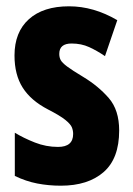

<svg xmlns="http://www.w3.org/2000/svg" viewBox="-20 -579 421 609"><path d="M358 -165Q358 -76 308.5 -33Q259 10 173 10Q134 10 98 3Q62 -4 27 -21V-158Q55 -141 90.5 -127Q126 -113 164 -113Q212 -113 212 -154Q212 -165 208 -175Q204 -185 187.5 -198.5Q171 -212 132 -232Q78 -260 52 -301Q26 -342 26 -403Q26 -477 71.5 -518Q117 -559 199 -559Q277 -559 352 -515L313 -401Q288 -418 263 -429.5Q238 -441 207 -441Q168 -441 168 -408Q168 -397 172.5 -388.5Q177 -380 193 -368Q209 -356 244 -335Q292 -306 325 -268Q358 -230 358 -165Z"/></svg>

Font: Noto Sans Telugu ExtraCondensed ExtraBold
Style: Regular
Weight: 800
Width: 2
Designer: Jelle Bosma - Monotype Design Team
Foundry: Monotype Imaging Inc.
Version: Version 2.005; ttfautohint (v1.8.4.7-5d5b)